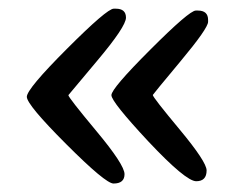

<svg xmlns="http://www.w3.org/2000/svg" viewBox="-20 -496 575 451"><path d="M140.6 -272.5Q140.6 -267.1 206.5 -188Q272.5 -108.9 272.5 -86.9Q272.5 -64.9 246.6 -64.9Q228 -64.9 135.5 -157.5Q43 -250 43 -268.6Q43 -287.1 137.2 -381.3Q231.4 -475.6 247.1 -475.6H252Q275.9 -475.6 275.9 -454.6Q275.9 -433.6 208.3 -353.3Q140.6 -272.9 140.6 -272.5ZM465.3 -95.7Q465.3 -70.3 440.9 -70.3Q416.5 -70.3 329.1 -163.1Q241.7 -256.8 241.7 -272.5Q241.7 -288.1 333.3 -379.6Q424.8 -471.2 439.9 -471.2H444.8Q468.8 -471.2 468.8 -449.2V-444.8Q468.8 -429.7 403.8 -351.8Q338.9 -273.9 338.9 -272.9Q338.9 -267.6 402.1 -191.7Q465.3 -115.7 465.3 -95.7Z"/></svg>

Font: Averia Gruesa Libre
Style: Regular
Weight: 500
Italic angle: -1.70001°
Version: Version 1.001